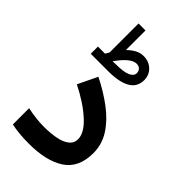

<svg xmlns="http://www.w3.org/2000/svg" viewBox="-259 -935 1012 1012"><g transform="rotate(45 247.0 -429.5)"><path d="M123 -620.6Q126.5 -626 129.6 -631.6Q132.8 -637.2 135.7 -642.1V-857.9H187.5V-711.9Q207.5 -731.9 229.5 -743.9Q251.5 -755.9 275.9 -755.9Q316.4 -755.9 342.3 -730.7Q368.2 -705.6 368.2 -667.5Q367.7 -615.7 324.5 -591.3Q281.2 -566.9 200.7 -566.9H70.3V-620.6ZM200.2 -621.1Q261.2 -621.1 287.8 -633.3Q314.5 -645.5 314.5 -666Q314.5 -681.6 304.9 -691.4Q295.4 -701.2 278.3 -701.2Q256.8 -701.2 231.4 -679.7Q206.1 -658.2 179.7 -620.6ZM167 -120.1Q215.8 -120.1 255.4 -127.7Q294.9 -135.3 318.4 -153.3Q341.8 -171.4 341.8 -201.7Q341.8 -248 284.2 -301Q226.6 -354 132.3 -401.4L184.6 -509.8Q259.3 -472.7 319.6 -427.2Q379.9 -381.8 415.3 -327.1Q450.7 -272.5 450.7 -206.1Q450.7 -98.1 378.2 -49.6Q305.7 -1 174.3 -1Q137.7 -1 105.5 -3.9Q73.2 -6.8 43.5 -13.2V-134.3Q111.3 -120.1 167 -120.1Z"/></g></svg>

Font: Vazirmatn UI NL SemiBold
Style: Regular
Weight: 600
Designer: Saber Rastikerdar
Foundry: Saber Rastikerdar
Version: Version 33.003